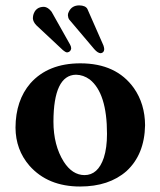

<svg xmlns="http://www.w3.org/2000/svg" viewBox="-20 -677 591 707"><path d="M101.1 -608.9Q102.1 -596.2 113.8 -584L211.9 -492.2Q220.2 -484.9 227.1 -483.9Q240.7 -485.8 242.2 -499Q241.7 -506.8 237.8 -513.2L169.9 -633.8Q156.7 -650.9 142.1 -651.9Q110.8 -651.9 102.5 -621.6Q101.1 -614.7 101.1 -608.9ZM230 -621.1Q230.5 -611.3 234.9 -605L327.1 -496.1Q339.8 -481.4 351.1 -481Q363.3 -482.9 363.8 -496.1Q363.3 -502.9 360.8 -509.8L301.8 -644Q294.9 -656.7 272 -657.2Q244.6 -657.2 233.4 -633.8Q230 -627.4 230 -621.1ZM259.8 -401.9Q177.2 -400.4 176.8 -229Q176.8 -142.1 214.8 -81.5Q246.1 -32.7 291 -32.2Q340.8 -32.2 362.3 -96.2Q374 -132.3 374 -184.1Q374 -334 310.5 -384.3Q287.1 -401.4 259.8 -401.9ZM37.1 -207Q37.6 -307.1 91.8 -370.1Q157.2 -443.8 275.9 -443.8Q408.2 -443.8 473.1 -352.5Q513.7 -294.4 514.2 -215.8Q512.2 -107.9 445.8 -46.9Q381.3 9.8 274.9 9.8Q156.2 9.8 88.4 -66.9Q37.6 -125.5 37.1 -207Z"/></svg>

Font: Linux Libertine O
Style: Bold
Weight: 700
Designer: Philipp H. Poll
Foundry: Philipp H. Poll
Version: Version 5.0.0